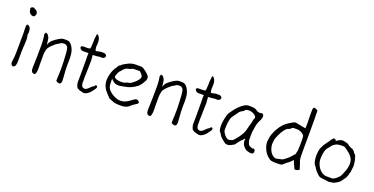

<svg xmlns="http://www.w3.org/2000/svg" viewBox="-26 -1389 4086 2099"><g transform="rotate(20 2017.5 -339.5)"><path d="M84 -641.6Q82 -645.5 81.1 -649.4Q79.1 -659.2 85.9 -666Q92.8 -672.9 112.3 -675.8Q117.2 -673.8 138.7 -662.1Q149.4 -656.2 153.3 -652.3Q157.2 -647.5 161.6 -638.7Q166 -629.9 166 -622.1Q166 -609.4 158.2 -596.7Q149.4 -585 142.6 -584Q135.7 -583 128.9 -585Q122.1 -586.9 116.2 -589.4Q110.4 -591.8 103.5 -597.7Q96.7 -603.5 93.3 -609.4Q89.8 -615.2 87.9 -620.1Q85.9 -632.8 84 -641.6ZM157.2 -351.6V-341.8V-340.8L159.2 -324.2V-315.4Q159.2 -285.2 157.2 -259.8L154.3 -220.7Q152.3 -194.3 152.3 -164.1V-66.4Q152.3 -56.6 151.4 -43.9Q150.4 -31.2 146.5 -19.5Q143.6 -8.8 135.7 -1Q129.9 5.9 119.1 5.9Q105.5 5.9 98.6 -5.9Q91.8 -18.6 91.8 -30.3Q91.8 -44.9 94.7 -58.6Q101.6 -105.5 101.6 -149.4Q101.6 -194.3 102.5 -241.2Q102.5 -266.6 102.5 -291Q103.5 -316.4 103.5 -342.8V-370.1L101.6 -423.8V-451.2Q101.6 -459 104.5 -468.8Q107.4 -476.6 114.3 -476.6H119.1L124 -472.7Q127 -471.7 129.9 -471.7L130.9 -470.7Q138.7 -465.8 143.6 -458Q148.4 -449.2 151.4 -439Q154.3 -428.7 155.3 -417V-396.5L152.3 -378.9V-377.9V-370.1Q152.3 -368.2 153.3 -362.3Q153.3 -355.5 157.2 -351.6Z M619.1 -5.9Q619.1 -40 620.1 -57.6L622.1 -91.8Q623 -108.4 623 -143.6V-178.7Q623 -202.1 622.1 -222.7Q621.1 -244.1 619.1 -275.4Q618.2 -305.7 616.2 -331.1Q614.3 -356.4 610.4 -374Q606.4 -391.6 600.6 -399.4Q596.7 -405.3 585 -413.1Q579.1 -418 560.5 -418Q535.2 -418 525.4 -411.1Q512.7 -400.4 497.1 -393.6Q479.5 -384.8 460.9 -367.2Q443.4 -350.6 424.8 -333Q403.3 -309.6 397.5 -288.1Q388.7 -255.9 388.7 -225.6Q387.7 -191.4 388.7 -162.1Q388.7 -132.8 388.7 -108.4Q388.7 -104.5 389.6 -91.8Q389.6 -80.1 389.6 -73.2Q389.6 -59.6 388.7 -45.9Q386.7 -25.4 381.8 -8.8Q377 4.9 367.2 4.9Q350.6 4.9 343.8 -1Q336.9 -6.8 333 -15.6Q329.1 -23.4 328.1 -35.2Q327.1 -46.9 327.1 -58.6Q327.1 -65.4 327.1 -71.3Q328.1 -78.1 328.1 -84Q330.1 -143.6 331.1 -203.6Q332 -263.7 332 -324.2Q332 -341.8 331.1 -359.4Q329.1 -392.6 328.1 -397.5Q327.1 -406.2 325.2 -418Q322.3 -431.6 322.3 -435.5Q322.3 -441.4 322.3 -443.4Q323.2 -445.3 326.2 -453.1Q327.1 -458 331.1 -460.9Q333 -463.9 336.9 -463.9Q339.8 -460.9 342.8 -459H345.7L347.7 -458Q357.4 -454.1 367.2 -436.5Q375 -424.8 377.9 -411.1Q379.9 -399.4 381.8 -386.7Q382.8 -372.1 384.8 -359.4L387.7 -341.8L394.5 -358.4Q397.5 -369.1 404.3 -377Q411.1 -386.7 416 -393.6Q420.9 -398.4 432.6 -407.2Q444.3 -417 458 -426.8Q471.7 -436.5 486.3 -444.8Q501 -453.1 507.8 -456.1Q521.5 -461.9 536.1 -463.9Q550.8 -464.8 565.4 -464.8Q594.7 -464.8 608.4 -456.1Q623 -447.3 638.7 -425.8Q654.3 -401.4 662.1 -377Q669.9 -351.6 671.9 -327.1Q673.8 -308.6 673.8 -289.1Q673.8 -282.2 673.8 -266.6Q672.9 -249 672.9 -219.7Q672.9 -196.3 673.8 -159.7Q674.8 -123 678.7 -86.9Q681.6 -62.5 681.6 -37.1Q681.6 -29.3 681.6 -20.5Q680.7 -12.7 677.7 -5.9Q674.8 1 668.9 4.9Q661.1 9.8 651.4 8.8Q647.5 8.8 632.8 2Q628.9 1 626 -2Q619.1 -5.9 619.1 -5.9ZM668.9 4.9ZM416 -393.6Z M863.3 -635.7 864.3 -638.7Q864.3 -638.7 867.2 -638.7Q873 -638.7 878.9 -631.8Q881.8 -628.9 882.8 -627Q884.8 -623 889.6 -618.2Q893.6 -614.3 897.5 -600.6Q901.4 -590.8 902.3 -584L904.3 -564.5V-533.2Q899.4 -512.7 903.3 -492.2Q905.3 -478.5 906.2 -474.6V-473.6Q906.2 -466.8 911.1 -463.9Q915 -460 920.9 -461.9L964.8 -471.7Q988.3 -471.7 1009.8 -471.7V-470.7V-471.7Q1038.1 -461.9 1037.1 -444.3Q1036.1 -427.7 1017.6 -418.9Q1006.8 -414.1 996.1 -415Q980.5 -417 968.8 -415L940.4 -411.1Q922.9 -409.2 900.4 -409.2L894.5 -408.2L896.5 -402.3Q898.4 -396.5 898.4 -385.7Q898.4 -374 898.4 -372.1L901.4 -344.7L899.4 -252Q896.5 -158.2 896.5 -142.6Q896.5 -108.4 897.5 -104.5Q897.5 -101.6 896.5 -93.8Q895.5 -83 896.5 -80.1Q897.5 -78.1 898.4 -71.3Q899.4 -63.5 902.3 -55.7V-54.7L912.1 -39.1Q914.1 -36.1 924.8 -35.2L927.7 -34.2Q931.6 -30.3 937.5 -30.3Q961.9 -32.2 995.1 -69.3Q1004.9 -80.1 1011.7 -84Q1015.6 -85.9 1020.5 -88.9Q1024.4 -91.8 1026.4 -92.8Q1030.3 -94.7 1032.2 -96.7L1033.2 -97.7V-98.6Q1036.1 -110.4 1043.9 -110.4Q1048.8 -110.4 1055.7 -105.5Q1061.5 -101.6 1061.5 -95.7Q1061.5 -87.9 1055.7 -77.1Q1048.8 -65.4 1044.9 -60.5Q1040 -55.7 1037.1 -51.8Q1034.2 -47.9 1032.2 -44.9Q1029.3 -42 1027.3 -37.1L1021.5 -29.3Q976.6 17.6 943.4 15.6Q938.5 14.6 913.1 8.8Q887.7 2.9 883.8 -1Q880.9 -3.9 872.1 -7.8Q866.2 -9.8 863.3 -14.6Q858.4 -20.5 856 -26.9Q853.5 -33.2 849.6 -44.9Q846.7 -57.6 844.7 -67.4Q843.8 -77.1 844.7 -96.7Q845.7 -116.2 845.7 -149.4V-323.2Q843.8 -354.5 844.7 -358.4L845.7 -359.4L843.8 -371.1Q844.7 -392.6 846.7 -403.3V-404.3L843.8 -412.1H803.7Q798.8 -412.1 796.9 -411.1L776.4 -412.1Q765.6 -412.1 752.9 -423.8Q741.2 -435.5 742.2 -444.3Q742.2 -460.9 772.5 -460.9Q779.3 -460.9 782.2 -460.9H810.5Q818.4 -460 831.1 -461.9Q839.8 -462.9 844.7 -465.8Q850.6 -468.8 848.6 -475.6Q848.6 -476.6 849.6 -477.5Q850.6 -480.5 850.6 -485.4Q850.6 -488.3 851.6 -490.2Q851.6 -491.2 851.6 -502V-511.7L853.5 -529.3Q853.5 -587.9 857.4 -606.4Q858.4 -607.4 859.4 -607.4Q859.4 -619.1 859.4 -627.9V-630.9H860.4Z M1200.2 -58.6Q1198.2 -61.5 1192.4 -66.4Q1190.4 -69.3 1188.5 -70.3Q1187.5 -71.3 1186.5 -72.3V-73.2Q1132.8 -127.9 1132.8 -203.1Q1132.8 -236.3 1142.1 -272Q1151.4 -307.6 1167 -337.9H1168Q1168.9 -342.8 1171.9 -347.2Q1174.8 -351.6 1177.7 -354.5L1178.7 -355.5L1190.4 -373Q1193.4 -377 1194.3 -380.9Q1196.3 -384.8 1198.2 -389.6Q1200.2 -392.6 1202.6 -395Q1205.1 -397.5 1209 -398.4L1210 -399.4H1211.9V-401.4V-403.3H1213.9H1214.8H1215.8Q1217.8 -404.3 1219.7 -405.3Q1223.6 -407.2 1226.6 -411.1Q1229.5 -415 1233.4 -418Q1237.3 -420.9 1241.2 -424.8Q1252.9 -428.7 1260.7 -435.5Q1283.2 -448.2 1300.8 -456.1Q1318.4 -462.9 1337.9 -467.8Q1348.6 -469.7 1357.4 -469.7Q1366.2 -469.7 1377 -470.7H1424.8Q1430.7 -470.7 1438.5 -470.7Q1445.3 -469.7 1454.1 -467.8Q1460.9 -465.8 1473.6 -457Q1486.3 -448.2 1500 -437.5Q1513.7 -426.8 1525.4 -415Q1536.1 -404.3 1538.1 -398.4L1539.1 -397.5Q1545.9 -388.7 1545.9 -377.9Q1545.9 -356.4 1540 -344.7Q1534.2 -332 1522.5 -314.5Q1517.6 -306.6 1513.2 -300.3Q1508.8 -293.9 1502.9 -287.1Q1498 -280.3 1493.2 -274.9Q1488.3 -269.5 1481.4 -263.7Q1445.3 -236.3 1411.1 -221.7Q1377 -207 1332 -200.2L1305.7 -196.3Q1289.1 -191.4 1276.4 -191.4Q1246.1 -191.4 1229.5 -200.2Q1211.9 -209 1193.4 -228.5L1188.5 -233.4L1184.6 -238.3V-231.4V-225.6V-203.1Q1184.6 -187.5 1186.5 -170.9Q1187.5 -154.3 1192.4 -139.6Q1199.2 -121.1 1216.8 -103.5Q1234.4 -85.9 1256.3 -72.3Q1278.3 -58.6 1301.8 -50.8Q1326.2 -42 1347.7 -42Q1380.9 -42 1406.2 -53.7Q1431.6 -65.4 1452.1 -80.1Q1461.9 -87.9 1470.7 -94.2Q1479.5 -100.6 1487.3 -105.5Q1500 -116.2 1515.6 -116.2Q1525.4 -116.2 1537.1 -108.4Q1547.9 -100.6 1547.9 -90.8V-87.9Q1545.9 -81.1 1541 -77.1Q1534.2 -71.3 1528.3 -67.4H1527.3Q1516.6 -60.5 1505.4 -53.2Q1494.1 -45.9 1484.4 -38.1Q1476.6 -31.2 1470.7 -25.4L1460 -15.6Q1453.1 -10.7 1446.3 -7.3Q1439.5 -3.9 1431.6 -2H1430.7Q1414.1 3.9 1397.5 5.9Q1379.9 6.8 1360.4 6.8Q1340.8 6.8 1327.1 5.4Q1313.5 3.9 1299.8 2L1273.4 -7.8Q1259.8 -12.7 1240.2 -20.5Q1238.3 -20.5 1237.3 -21.5Q1236.3 -22.5 1234.4 -23.4V-24.4H1233.4Q1229.5 -26.4 1228.5 -27.3L1227.5 -28.3V-29.3Q1223.6 -34.2 1219.7 -37.1Q1215.8 -40 1212.9 -43.9Q1210 -47.9 1206.1 -50.8Q1203.1 -53.7 1200.2 -58.6ZM1216.8 -307.6Q1214.8 -302.7 1210 -292Q1205.1 -279.3 1205.1 -273.4Q1205.1 -262.7 1215.8 -254.9Q1224.6 -249 1236.3 -245.1H1237.3Q1251 -242.2 1264.6 -240.2Q1278.3 -238.3 1286.1 -238.3Q1295.9 -238.3 1312.5 -240.2Q1329.1 -243.2 1336.9 -247.1H1337.9Q1347.7 -253.9 1352.5 -254.9Q1357.4 -255.9 1367.2 -256.8Q1381.8 -257.8 1401.4 -270.5Q1419.9 -283.2 1437.5 -299.3Q1455.1 -315.4 1467.8 -333Q1480.5 -350.6 1480.5 -365.2Q1480.5 -371.1 1475.6 -378.9Q1471.7 -386.7 1466.8 -394.5L1464.8 -395.5V-396.5Q1460.9 -397.5 1460 -400.4Q1457 -404.3 1454.1 -406.2V-407.2Q1449.2 -411.1 1447.3 -413.1L1442.4 -417V-418L1441.4 -418.9H1440.4H1439.5H1384.8Q1377 -418.9 1369.1 -418Q1353.5 -417 1343.8 -409.2Q1340.8 -407.2 1338.9 -406.2Q1337.9 -406.2 1337.9 -406.2Q1335.9 -406.2 1333 -405.3L1319.3 -401.4Q1307.6 -399.4 1298.8 -396.5Q1290 -393.6 1283.2 -388.7Q1276.4 -383.8 1269.5 -377.9Q1262.7 -371.1 1254.9 -362.3Q1247.1 -353.5 1243.2 -348.6Q1237.3 -343.8 1232.4 -337.9V-336.9Q1229.5 -332 1225.6 -327.1Q1220.7 -320.3 1216.8 -307.6Z M1960.9 -5.9Q1960.9 -40 1961.9 -57.6L1963.9 -91.8Q1964.8 -108.4 1964.8 -143.6V-178.7Q1964.8 -202.1 1963.9 -222.7Q1962.9 -244.1 1960.9 -275.4Q1960 -305.7 1958 -331.1Q1956.1 -356.4 1952.1 -374Q1948.2 -391.6 1942.4 -399.4Q1938.5 -405.3 1926.8 -413.1Q1920.9 -418 1902.3 -418Q1877 -418 1867.2 -411.1Q1854.5 -400.4 1838.9 -393.6Q1821.3 -384.8 1802.7 -367.2Q1785.2 -350.6 1766.6 -333Q1745.1 -309.6 1739.3 -288.1Q1730.5 -255.9 1730.5 -225.6Q1729.5 -191.4 1730.5 -162.1Q1730.5 -132.8 1730.5 -108.4Q1730.5 -104.5 1731.4 -91.8Q1731.4 -80.1 1731.4 -73.2Q1731.4 -59.6 1730.5 -45.9Q1728.5 -25.4 1723.6 -8.8Q1718.8 4.9 1709 4.9Q1692.4 4.9 1685.5 -1Q1678.7 -6.8 1674.8 -15.6Q1670.9 -23.4 1669.9 -35.2Q1668.9 -46.9 1668.9 -58.6Q1668.9 -65.4 1668.9 -71.3Q1669.9 -78.1 1669.9 -84Q1671.9 -143.6 1672.9 -203.6Q1673.8 -263.7 1673.8 -324.2Q1673.8 -341.8 1672.9 -359.4Q1670.9 -392.6 1669.9 -397.5Q1668.9 -406.2 1667 -418Q1664.1 -431.6 1664.1 -435.5Q1664.1 -441.4 1664.1 -443.4Q1665 -445.3 1668 -453.1Q1668.9 -458 1672.9 -460.9Q1674.8 -463.9 1678.7 -463.9Q1681.6 -460.9 1684.6 -459H1687.5L1689.5 -458Q1699.2 -454.1 1709 -436.5Q1716.8 -424.8 1719.7 -411.1Q1721.7 -399.4 1723.6 -386.7Q1724.6 -372.1 1726.6 -359.4L1729.5 -341.8L1736.3 -358.4Q1739.3 -369.1 1746.1 -377Q1752.9 -386.7 1757.8 -393.6Q1762.7 -398.4 1774.4 -407.2Q1786.1 -417 1799.8 -426.8Q1813.5 -436.5 1828.1 -444.8Q1842.8 -453.1 1849.6 -456.1Q1863.3 -461.9 1877.9 -463.9Q1892.6 -464.8 1907.2 -464.8Q1936.5 -464.8 1950.2 -456.1Q1964.8 -447.3 1980.5 -425.8Q1996.1 -401.4 2003.9 -377Q2011.7 -351.6 2013.7 -327.1Q2015.6 -308.6 2015.6 -289.1Q2015.6 -282.2 2015.6 -266.6Q2014.6 -249 2014.6 -219.7Q2014.6 -196.3 2015.6 -159.7Q2016.6 -123 2020.5 -86.9Q2023.4 -62.5 2023.4 -37.1Q2023.4 -29.3 2023.4 -20.5Q2022.5 -12.7 2019.5 -5.9Q2016.6 1 2010.7 4.9Q2002.9 9.8 1993.2 8.8Q1989.3 8.8 1974.6 2Q1970.7 1 1967.8 -2Q1960.9 -5.9 1960.9 -5.9ZM2010.7 4.9ZM1757.8 -393.6Z M2205.1 -635.7 2206.1 -638.7Q2206.1 -638.7 2209 -638.7Q2214.8 -638.7 2220.7 -631.8Q2223.6 -628.9 2224.6 -627Q2226.6 -623 2231.4 -618.2Q2235.4 -614.3 2239.3 -600.6Q2243.2 -590.8 2244.1 -584L2246.1 -564.5V-533.2Q2241.2 -512.7 2245.1 -492.2Q2247.1 -478.5 2248 -474.6V-473.6Q2248 -466.8 2252.9 -463.9Q2256.8 -460 2262.7 -461.9L2306.6 -471.7Q2330.1 -471.7 2351.6 -471.7V-470.7V-471.7Q2379.9 -461.9 2378.9 -444.3Q2377.9 -427.7 2359.4 -418.9Q2348.6 -414.1 2337.9 -415Q2322.3 -417 2310.5 -415L2282.2 -411.1Q2264.6 -409.2 2242.2 -409.2L2236.3 -408.2L2238.3 -402.3Q2240.2 -396.5 2240.2 -385.7Q2240.2 -374 2240.2 -372.1L2243.2 -344.7L2241.2 -252Q2238.3 -158.2 2238.3 -142.6Q2238.3 -108.4 2239.3 -104.5Q2239.3 -101.6 2238.3 -93.8Q2237.3 -83 2238.3 -80.1Q2239.3 -78.1 2240.2 -71.3Q2241.2 -63.5 2244.1 -55.7V-54.7L2253.9 -39.1Q2255.9 -36.1 2266.6 -35.2L2269.5 -34.2Q2273.4 -30.3 2279.3 -30.3Q2303.7 -32.2 2336.9 -69.3Q2346.7 -80.1 2353.5 -84Q2357.4 -85.9 2362.3 -88.9Q2366.2 -91.8 2368.2 -92.8Q2372.1 -94.7 2374 -96.7L2375 -97.7V-98.6Q2377.9 -110.4 2385.7 -110.4Q2390.6 -110.4 2397.5 -105.5Q2403.3 -101.6 2403.3 -95.7Q2403.3 -87.9 2397.5 -77.1Q2390.6 -65.4 2386.7 -60.5Q2381.8 -55.7 2378.9 -51.8Q2376 -47.9 2374 -44.9Q2371.1 -42 2369.1 -37.1L2363.3 -29.3Q2318.4 17.6 2285.2 15.6Q2280.3 14.6 2254.9 8.8Q2229.5 2.9 2225.6 -1Q2222.7 -3.9 2213.9 -7.8Q2208 -9.8 2205.1 -14.6Q2200.2 -20.5 2197.8 -26.9Q2195.3 -33.2 2191.4 -44.9Q2188.5 -57.6 2186.5 -67.4Q2185.5 -77.1 2186.5 -96.7Q2187.5 -116.2 2187.5 -149.4V-323.2Q2185.5 -354.5 2186.5 -358.4L2187.5 -359.4L2185.5 -371.1Q2186.5 -392.6 2188.5 -403.3V-404.3L2185.5 -412.1H2145.5Q2140.6 -412.1 2138.7 -411.1L2118.2 -412.1Q2107.4 -412.1 2094.7 -423.8Q2083 -435.5 2084 -444.3Q2084 -460.9 2114.3 -460.9Q2121.1 -460.9 2124 -460.9H2152.3Q2160.2 -460 2172.9 -461.9Q2181.6 -462.9 2186.5 -465.8Q2192.4 -468.8 2190.4 -475.6Q2190.4 -476.6 2191.4 -477.5Q2192.4 -480.5 2192.4 -485.4Q2192.4 -488.3 2193.4 -490.2Q2193.4 -491.2 2193.4 -502V-511.7L2195.3 -529.3Q2195.3 -587.9 2199.2 -606.4Q2200.2 -607.4 2201.2 -607.4Q2201.2 -619.1 2201.2 -627.9V-630.9H2202.1Z M2643.6 -390.6Q2640.6 -389.6 2637.7 -386.7Q2635.7 -385.7 2634.8 -384.8V-385.7L2633.8 -384.8Q2632.8 -383.8 2631.8 -383.8H2630.9L2629.9 -382.8Q2624 -377.9 2618.2 -373Q2613.3 -369.1 2608.4 -362.3Q2602.5 -355.5 2599.6 -349.6Q2596.7 -344.7 2591.8 -337.9Q2585.9 -331.1 2580.1 -322.3L2572.3 -311.5Q2567.4 -303.7 2561.5 -296.9Q2550.8 -284.2 2545.9 -264.6Q2541 -245.1 2537.1 -223.6Q2534.2 -201.2 2533.2 -180.7Q2532.2 -160.2 2532.2 -146.5Q2532.2 -146.5 2532.2 -137.7Q2532.2 -133.8 2533.2 -127.9Q2534.2 -118.2 2542 -103.5Q2549.8 -89.8 2560.5 -77.1Q2572.3 -63.5 2585 -54.7Q2602.5 -43.9 2611.3 -45.9Q2618.2 -47.9 2626 -49.8Q2647.5 -52.7 2654.3 -58.6Q2661.1 -64.5 2668 -72.3Q2674.8 -78.1 2677.7 -84Q2687.5 -93.8 2702.1 -113.3Q2721.7 -138.7 2736.3 -165Q2751 -192.4 2756.8 -215.8Q2769.5 -266.6 2770.5 -270.5Q2774.4 -280.3 2774.4 -282.2L2775.4 -283.2L2776.4 -291Q2777.3 -293 2780.3 -302.7Q2782.2 -307.6 2783.2 -314.5Q2784.2 -319.3 2785.2 -326.2Q2786.1 -332 2787.1 -336.9Q2788.1 -342.8 2789.1 -347.7Q2791 -351.6 2791 -354.5H2792L2793 -355.5Q2797.9 -358.4 2797.9 -373Q2797.9 -382.8 2787.1 -392.6Q2778.3 -401.4 2765.6 -408.7Q2752.9 -416 2738.3 -419.9Q2724.6 -423.8 2712.9 -423.8Q2698.2 -423.8 2683.6 -420.9Q2669.9 -418 2661.1 -401.4Q2660.2 -401.4 2660.2 -400.4H2659.2Q2658.2 -399.4 2656.2 -397.5H2655.3Q2653.3 -395.5 2651.4 -394.5Q2646.5 -392.6 2643.6 -390.6ZM2898.4 7.8Q2894.5 8.8 2882.8 8.8Q2871.1 8.8 2857.4 4.9Q2842.8 0 2829.1 -4.9Q2819.3 -8.8 2793 -40Q2785.2 -48.8 2779.3 -69.3Q2771.5 -93.8 2777.3 -108.4Q2780.3 -114.3 2773.4 -116.2L2771.5 -117.2L2769.5 -116.2Q2764.6 -112.3 2761.7 -107.4Q2757.8 -100.6 2755.9 -97.7Q2739.3 -86.9 2735.4 -80.1Q2726.6 -70.3 2718.8 -59.6Q2707 -43 2698.7 -31.7Q2690.4 -20.5 2688.5 -19.5Q2685.5 -17.6 2652.3 0Q2644.5 3.9 2634.8 6.8Q2626 9.8 2617.2 9.8Q2590.8 9.8 2577.1 -2.9Q2571.3 -8.8 2560.5 -16.6Q2549.8 -24.4 2541 -32.2Q2532.2 -40 2524.4 -48.8Q2516.6 -56.6 2513.7 -62.5Q2509.8 -70.3 2505.9 -77.1Q2502 -83 2495.1 -90.8Q2483.4 -102.5 2480.5 -124Q2477.5 -145.5 2477.5 -161.1Q2477.5 -175.8 2479.5 -196.3Q2482.4 -217.8 2486.3 -240.2Q2490.2 -261.7 2496.1 -282.2Q2502 -302.7 2508.8 -315.4Q2519.5 -333 2539.1 -358.4Q2557.6 -383.8 2580.1 -407.2Q2602.5 -429.7 2627.9 -448.2Q2652.3 -465.8 2676.8 -470.7Q2685.5 -471.7 2692.4 -471.7Q2700.2 -471.7 2707 -471.7Q2724.6 -471.7 2744.1 -469.7Q2762.7 -467.8 2775.4 -460Q2781.2 -456.1 2788.1 -452.1Q2796.9 -445.3 2802.7 -444.3Q2808.6 -442.4 2814.5 -440.4Q2821.3 -438.5 2829.1 -438.5H2830.1Q2836.9 -438.5 2842.8 -441.4L2844.7 -442.4Q2845.7 -442.4 2849.6 -442.4H2848.6H2849.6Q2864.3 -442.4 2869.1 -433.6Q2876 -423.8 2876 -414.1Q2876 -405.3 2873 -393.6Q2867.2 -377 2866.2 -373Q2862.3 -364.3 2857.4 -353.5H2856.4Q2852.5 -343.8 2847.7 -333Q2841.8 -321.3 2838.9 -307.6Q2833 -282.2 2833 -280.3Q2824.2 -222.7 2823.2 -217.8Q2821.3 -211.9 2821.3 -152.3V-119.1Q2821.3 -111.3 2824.2 -106.4Q2825.2 -102.5 2831.1 -85Q2838.9 -61.5 2861.3 -54.7Q2868.2 -51.8 2881.8 -45.9Q2887.7 -43.9 2892.6 -47.9Q2902.3 -48.8 2904.3 -47.9H2905.3Q2907.2 -47.9 2911.1 -43Q2915 -37.1 2917 -31.2Q2918.9 -22.5 2917 -13.7Q2915 -1 2912.1 2.9Q2909.2 4.9 2898.4 7.8Z M3340.8 -67.4ZM3357.4 -74.2Q3357.4 -74.2 3357.4 -80.1L3354.5 -82L3352.5 -79.1L3348.6 -75.2Q3330.1 -54.7 3314.5 -42Q3294.9 -30.3 3273.4 -9.8Q3262.7 0 3255.9 5.4Q3249 10.7 3247.1 11.7Q3229.5 15.6 3201.2 15.6H3165Q3148.4 15.6 3124 10.7Q3122.1 8.8 3120.1 8.8Q3117.2 7.8 3110.4 3.9Q3103.5 1 3101.6 -1Q3056.6 -34.2 3034.7 -81.1Q3012.7 -127.9 3012.7 -171.9Q3012.7 -182.6 3021.5 -236.3V-235.4Q3037.1 -291 3072.3 -347.2Q3107.4 -403.3 3161.1 -437.5Q3188.5 -455.1 3197.8 -459.5Q3207 -463.9 3225.6 -472.7Q3243.2 -473.6 3264.6 -467.8Q3286.1 -461.9 3312.5 -458Q3337.9 -455.1 3351.6 -450.2L3353.5 -449.2L3354.5 -451.2Q3357.4 -461.9 3357.4 -510.7Q3357.4 -560.5 3355.5 -591.8V-616.2Q3355.5 -627.9 3355.5 -637.7Q3353.5 -680.7 3363.3 -690.4L3364.3 -691.4V-692.4Q3364.3 -693.4 3365.2 -694.3Q3366.2 -695.3 3367.2 -695.3H3368.2Q3380.9 -695.3 3394.5 -689Q3408.2 -682.6 3412.1 -678.7Q3414.1 -674.8 3414.1 -647.5Q3412.1 -618.2 3414.1 -608.4Q3415 -599.6 3415 -587.9V-414.1L3414.1 -260.7Q3414.1 -229.5 3414.1 -174.8Q3414.1 -119.1 3420.9 -93.8L3428.7 -77.1Q3428.7 -73.2 3440.4 -40Q3451.2 -7.8 3451.2 -2.9Q3449.2 0 3433.6 6.8Q3417 13.7 3407.2 13.7Q3399.4 13.7 3393.6 6.8Q3384.8 -11.7 3377 -31.2L3364.3 -57.6Q3364.3 -66.4 3357.4 -74.2ZM3355.5 -375Q3345.7 -378.9 3342.8 -383.8V-384.8H3341.8Q3311.5 -410.2 3269 -410.2Q3226.6 -410.2 3223.6 -407.2Q3216.8 -401.4 3209 -396.5Q3201.2 -391.6 3199.2 -386.7Q3197.3 -383.8 3181.6 -380.9Q3165 -376 3141.6 -347.7Q3119.1 -318.4 3101.1 -278.3Q3083 -238.3 3082 -234.4Q3082 -230.5 3077.1 -207Q3073.2 -182.6 3073.2 -175.8V-158.2Q3073.2 -145.5 3079.1 -122.1Q3093.8 -71.3 3124 -47.9Q3153.3 -24.4 3173.8 -31.2Q3193.4 -37.1 3212.9 -40Q3234.4 -43 3246.1 -50.8Q3287.1 -79.1 3305.7 -99.6Q3324.2 -120.1 3349.6 -148.4V-149.4H3350.6Q3354.5 -168 3359.4 -186.5L3360.4 -187.5L3364.3 -261.7Q3363.3 -280.3 3363.8 -292Q3364.3 -303.7 3364.3 -314.5V-315.4L3362.3 -352.5Q3361.3 -361.3 3360.4 -364.3Q3358.4 -366.2 3358.4 -367.2Q3358.4 -369.1 3356.4 -374Z M3912.1 -126Q3923.8 -151.4 3929.7 -168.9Q3937.5 -192.4 3941.4 -213.9Q3945.3 -236.3 3945.3 -252Q3945.3 -279.3 3937.5 -298.8Q3929.7 -317.4 3918 -332Q3905.3 -349.6 3888.7 -362.3Q3879.9 -369.1 3871.1 -376Q3862.3 -382.8 3852.5 -390.6Q3838.9 -400.4 3830.1 -405.3Q3821.3 -409.2 3803.7 -409.2Q3766.6 -409.2 3748 -404.3Q3728.5 -399.4 3713.9 -388.7Q3695.3 -377.9 3686.5 -364.3Q3682.6 -358.4 3660.2 -331.1Q3660.2 -331.1 3659.2 -330.1H3658.2V-329.1L3654.3 -324.2Q3650.4 -320.3 3646.5 -312.5Q3639.6 -300.8 3635.7 -285.6Q3631.8 -270.5 3628.9 -253.9Q3626 -237.3 3625 -221.2Q3624 -205.1 3624 -192.4Q3624 -171.9 3630.4 -148.4Q3636.7 -125 3650.4 -103.5Q3663.1 -82 3681.6 -65.4Q3697.3 -49.8 3721.7 -41Q3728.5 -39.1 3734.4 -38.1L3747.1 -36.1H3748H3825.2H3827.1L3828.1 -38.1Q3835.9 -44.9 3838.9 -44.4Q3841.8 -43.9 3849.6 -49.8Q3857.4 -55.7 3871.1 -67.4Q3886.7 -81.1 3893.6 -89.8Q3901.4 -100.6 3912.1 -126ZM3953.1 -89.8Q3937.5 -66.4 3931.6 -59.6Q3918.9 -41 3912.1 -35.2Q3908.2 -31.2 3894.5 -21.5Q3884.8 -15.6 3875 -9.8Q3870.1 -6.8 3860.4 -2Q3848.6 2.9 3847.7 3.9Q3826.2 8.8 3804.7 10.7Q3790 12.7 3787.1 11.7V10.7Q3786.1 10.7 3779.3 9.8L3752 5.9Q3752 4.9 3752 4.9V5.9Q3752 5.9 3752 5.9V4.9Q3747.1 4.9 3734.4 3.9Q3725.6 2.9 3715.8 2H3714.8Q3706.1 1 3696.3 -1Q3688.5 -2 3684.6 -4.9H3683.6Q3674.8 -10.7 3666 -17.6Q3655.3 -27.3 3645.5 -37.1Q3635.7 -46.9 3627 -57.6Q3616.2 -71.3 3615.2 -74.2Q3610.4 -84 3606.4 -89.8Q3603.5 -95.7 3594.7 -104.5H3595.7H3594.7Q3586.9 -112.3 3582 -125Q3577.1 -136.7 3574.2 -152.3Q3571.3 -167 3570.3 -181.6Q3569.3 -196.3 3569.3 -208Q3569.3 -236.3 3572.3 -256.8Q3575.2 -278.3 3581.1 -296.9Q3587.9 -315.4 3598.6 -335Q3614.3 -362.3 3626 -376Q3636.7 -389.6 3636.7 -390.6L3641.6 -398.4Q3646.5 -402.3 3652.3 -413.1Q3659.2 -424.8 3662.1 -428.7Q3674.8 -444.3 3678.7 -446.3V-447.3Q3682.6 -451.2 3685.5 -453.1Q3688.5 -454.1 3692.4 -454.1Q3694.3 -454.1 3698.2 -452.1H3699.2Q3710.9 -444.3 3710.9 -441.4Q3710.9 -437.5 3713.9 -436.5Q3717.8 -436.5 3719.7 -437.5L3722.7 -438.5L3723.6 -439.5H3724.6L3732.4 -447.3Q3732.4 -447.3 3736.3 -449.2Q3745.1 -454.1 3753.9 -457Q3762.7 -462.9 3766.6 -462.9Q3782.2 -464.8 3782.2 -466.8Q3783.2 -463.9 3785.2 -465.8L3786.1 -464.8H3788.1L3805.7 -462.9Q3808.6 -462.9 3809.6 -460.9H3810.5Q3826.2 -459 3834 -456.1Q3847.7 -452.1 3852.5 -447.3Q3855.5 -444.3 3872.1 -433.6Q3881.8 -427.7 3892.6 -422.9Q3913.1 -414.1 3914.1 -414.1Q3915 -414.1 3921.9 -410.2Q3926.8 -406.2 3931.6 -401.4Q3935.5 -397.5 3940.4 -391.6Q3944.3 -386.7 3949.2 -377.9L3950.2 -376L3951.2 -374H3953.1L3954.1 -373H3956.1Q3964.8 -367.2 3970.7 -350.6Q3977.5 -333 3982.4 -311.5Q3987.3 -290 3989.3 -270.5Q3991.2 -250 3991.2 -239.3Q3991.2 -227.5 3987.3 -205.1Q3984.4 -186.5 3982.4 -168Q3979.5 -164.1 3979.5 -159.2Q3978.5 -156.2 3976.6 -152.3V-151.4Q3975.6 -148.4 3975.6 -142.6Q3975.6 -139.6 3973.6 -135.7Q3961.9 -104.5 3960.9 -101.6Q3960 -100.6 3953.1 -89.8ZM3766.6 -462.9Q3766.6 -463.9 3766.6 -463.9Z"/></g></svg>

Font: ToneOZ-YinPZ-Tsuipita-TC
Style: Regular
Weight: 400
Designer: ÂÆ£ÂøóÂáåJeffrey Xuan(jeffreyx@gmail.com, ToneOZ.com) ÈòøÂù§(cjkFonts)
Foundry: ToneOZ
Version: Version 0.24071